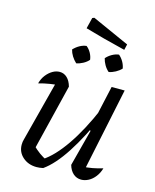

<svg xmlns="http://www.w3.org/2000/svg" viewBox="-119 -879 782 966"><g transform="rotate(15 271.5 -396.0)"><path d="M217 -430 131 -79 125 -101Q144 -82 164.5 -67Q185 -52 203 -45L183 -43Q239 -79 296 -162Q353 -245 404 -365L416 -334Q390 -272 362.5 -219.5Q335 -167 307.5 -124.5Q280 -82 252.5 -51Q225 -20 198 -1Q179 3 164 3Q121 3 92 -22.5Q63 -48 63 -87Q63 -102 67 -115L156 -458L188 -426Q154 -424 122.5 -419Q91 -414 63 -406Q70 -432 84.5 -450.5Q99 -469 117 -479.5Q135 -490 154 -490Q176 -490 192.5 -474.5Q209 -459 217 -430ZM330 -53 380 -244 372 -246 425 -484H493L397 -25L382 -59Q411 -60 437.5 -65Q464 -70 491 -78Q484 -53 469 -33.5Q454 -14 435 -4Q416 6 397 6Q373 6 355.5 -9.5Q338 -25 330 -53ZM438 -681Q376 -696 325.5 -709.5Q275 -723 227 -737L241 -794L251 -798L445 -711ZM222 -553Q208 -566 198 -582Q188 -598 184 -615Q198 -630 215 -639.5Q232 -649 250 -651Q264 -640 273.5 -623Q283 -606 285 -588Q274 -575 256.5 -565.5Q239 -556 222 -553ZM391 -553Q377 -565 367.5 -581.5Q358 -598 354 -615Q366 -629 383.5 -639Q401 -649 419 -651Q433 -639 442.5 -622.5Q452 -606 455 -588Q443 -575 425.5 -565.5Q408 -556 391 -553Z"/></g></svg>

Font: Piazzolla 24pt
Style: Italic
Weight: 400
Italic angle: -11.3°
Designer: Juan Pablo del Peral
Foundry: Huerta Tipografica
Version: Version 2.005